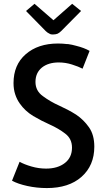

<svg xmlns="http://www.w3.org/2000/svg" viewBox="-20 -960 556 991"><path d="M466.8 -203.1Q466.8 -263.7 439.5 -302.7Q412.1 -341.8 373 -368.2Q351.6 -381.8 329.1 -393.6Q306.6 -405.3 285.2 -415Q239.3 -435.5 201.2 -463.9Q163.1 -491.2 163.1 -537.1Q163.1 -584 196.3 -611.3Q229.5 -637.7 283.2 -637.7Q318.4 -637.7 351.6 -627Q385.7 -616.2 406.2 -605.5Q418 -635.7 442.4 -697.3Q416 -712.9 373 -723.6Q352.5 -729.5 332 -732.4Q332 -732.4 331.1 -732.4Q331.1 -732.4 330.1 -732.4Q330.1 -732.4 329.1 -732.4Q329.1 -732.4 328.1 -732.4Q328.1 -732.4 327.1 -732.4Q303.7 -735.4 279.3 -735.4Q175.8 -735.4 112.3 -679.7Q49.8 -625 49.8 -531.2Q49.8 -499 58.6 -472.7Q67.4 -446.3 82 -425.8Q109.4 -386.7 151.4 -361.3Q194.3 -335.9 236.3 -317.4Q282.2 -296.9 316.4 -270.5Q351.6 -244.1 351.6 -198.2Q351.6 -147.5 315.4 -119.1Q278.3 -89.8 217.8 -89.8Q179.7 -89.8 142.6 -100.6Q105.5 -111.3 81.1 -125Q68.4 -92.8 42 -27.3Q72.3 -10.7 121.1 0Q169.9 10.7 221.7 10.7Q335 10.7 400.4 -46.9Q466.8 -105.5 466.8 -203.1ZM398.4 -903.3Q386.7 -912.1 352.5 -940.4Q329.1 -918.9 255.9 -855.5Q231.4 -876 158.2 -940.4Q147.5 -930.7 114.3 -903.3Q139.6 -877 215.8 -799.8Q224.6 -791 235.4 -786.1Q241.2 -782.2 248 -782.2Q249 -782.2 249 -782.2Q249 -782.2 250 -782.2Q250 -782.2 251 -782.2Q251 -782.2 252 -782.2Q252.9 -782.2 253.9 -782.2Q254.9 -782.2 255.9 -782.2Q267.6 -782.2 277.3 -786.1Q287.1 -791 295.9 -799.8Q330.1 -834 398.4 -903.3Z"/></svg>

Font: DaxlinePro-Medium
Style: Medium
Weight: 400
Designer: Hans Reichel
Version: Version 7.502; 2006